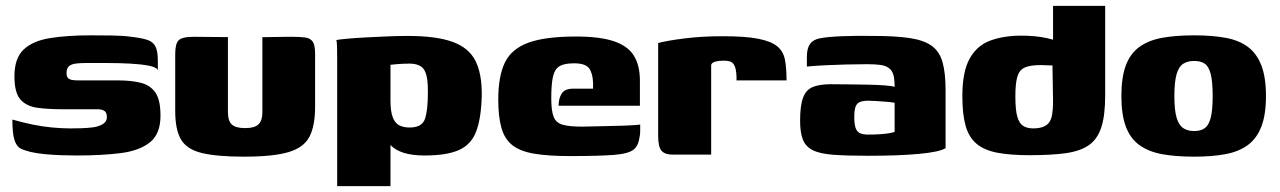

<svg xmlns="http://www.w3.org/2000/svg" viewBox="-20 -525 4347 652"><path d="M241 3Q215 3 187 2Q159 1 132.5 -1.5Q106 -4 84 -9Q63 -14 49.5 -21Q36 -28 29 -50Q22 -72 22 -119Q57 -109 91 -102Q125 -95 157.5 -92Q190 -89 219 -89Q233 -89 254 -89.5Q275 -90 295 -92.5Q315 -95 329 -103.5Q343 -112 343 -127Q343 -143 334.5 -148.5Q326 -154 312 -154H193Q144 -154 107 -159Q70 -164 49.5 -187Q29 -210 29 -266Q29 -327 60 -356.5Q91 -386 149 -395.5Q207 -405 289 -405Q319 -405 358.5 -404.5Q398 -404 426 -400Q461 -396 480.5 -389.5Q500 -383 508 -367Q516 -351 516 -318V-287Q511 -297 485 -302Q459 -307 422 -309Q385 -311 344.5 -311Q304 -311 269 -311Q251 -311 236.5 -309Q222 -307 214 -300Q206 -293 206 -277Q206 -265 211 -260Q216 -255 225 -253.5Q234 -252 245 -252H381Q425 -252 457.5 -244Q490 -236 507.5 -211Q525 -186 525 -132Q525 -70 489 -41.5Q453 -13 389.5 -5Q326 3 241 3Z M754 -399V-145Q754 -114 767.5 -102Q781 -90 812 -90Q845 -90 858 -103Q871 -116 871 -143V-399Q872 -399 886.5 -399Q901 -399 920 -399.5Q939 -400 955 -400Q971 -400 974 -400Q1001 -400 1017.5 -397.5Q1034 -395 1042 -383.5Q1050 -372 1050 -342V-162Q1050 -98 1031 -61Q1012 -24 960 -8.5Q908 7 809 7Q716 7 665 -5.5Q614 -18 594.5 -51.5Q575 -85 575 -148V-342Q575 -376 586.5 -388Q598 -400 638 -400Q667 -400 695.5 -399.5Q724 -399 754 -399Z M1125 107V-325Q1125 -348 1124.5 -366.5Q1124 -385 1122 -389Q1131 -391 1158.5 -393.5Q1186 -396 1223 -398Q1260 -400 1297 -401.5Q1334 -403 1363 -403Q1461 -403 1516.5 -383Q1572 -363 1594.5 -318.5Q1617 -274 1616 -200Q1614 -123 1597 -78.5Q1580 -34 1538.5 -15.5Q1497 3 1423 3Q1379 3 1351 -6Q1323 -15 1307 -31.5Q1291 -48 1281 -69L1306 -77V107ZM1371 -92Q1413 -92 1423 -121Q1433 -150 1433 -210Q1434 -265 1421 -287Q1408 -309 1370 -309Q1360 -309 1348.5 -308.5Q1337 -308 1326 -307Q1315 -306 1306 -305V-184Q1306 -146 1314 -126Q1322 -106 1336.5 -99Q1351 -92 1371 -92Z M1916 5Q1842 5 1794.5 -3Q1747 -11 1720.5 -31.5Q1694 -52 1683 -90Q1672 -128 1672 -187Q1672 -267 1695 -313.5Q1718 -360 1775.5 -380.5Q1833 -401 1936 -401Q2017 -401 2064.5 -385Q2112 -369 2132.5 -336Q2153 -303 2153 -251V-166H1877Q1877 -191 1887.5 -207.5Q1898 -224 1928 -224H1994V-243Q1993 -276 1980.5 -293Q1968 -310 1929 -310Q1897 -310 1880.5 -300.5Q1864 -291 1858 -265.5Q1852 -240 1852 -191Q1852 -149 1860 -128.5Q1868 -108 1890.5 -101.5Q1913 -95 1956 -95Q1973 -95 2003.5 -96Q2034 -97 2066.5 -97.5Q2099 -98 2124 -99.5Q2149 -101 2154 -102V-81Q2154 -66 2149.5 -47.5Q2145 -29 2134 -19Q2117 -3 2065 1Q2013 5 1916 5Z M2395 0H2263Q2238 0 2226.5 -13Q2215 -26 2215 -64V-379Q2245 -387 2304.5 -394.5Q2364 -402 2434 -402Q2511 -402 2554.5 -393.5Q2598 -385 2619 -368Q2640 -351 2645.5 -322.5Q2651 -294 2651 -252H2481V-266Q2480 -291 2474 -302.5Q2468 -314 2458.5 -316.5Q2449 -319 2438 -319Q2422 -319 2410 -316Q2398 -313 2395 -305Z M2929 4Q2855 4 2809 0.5Q2763 -3 2739 -15.5Q2715 -28 2706 -52Q2697 -76 2697 -115Q2697 -166 2707 -193Q2717 -220 2740 -229.5Q2763 -239 2801 -239Q2827 -239 2860.5 -238.5Q2894 -238 2926.5 -237.5Q2959 -237 2984.5 -235Q3010 -233 3018 -230Q3018 -255 3014 -270Q3010 -285 2999 -293.5Q2988 -302 2970 -304.5Q2952 -307 2924 -307Q2889 -307 2853.5 -306Q2818 -305 2784.5 -303.5Q2751 -302 2720 -299V-332Q2720 -361 2731 -376Q2742 -391 2765 -395Q2790 -400 2838.5 -402Q2887 -404 2945 -403Q3019 -403 3067.5 -396Q3116 -389 3143 -370Q3170 -351 3180.5 -314.5Q3191 -278 3191 -219V-22Q3171 -9 3101.5 -2.5Q3032 4 2929 4ZM2928 -68Q2948 -68 2965 -69Q2982 -70 2995.5 -72Q3009 -74 3018 -77V-176Q3008 -178 2989.5 -179.5Q2971 -181 2954 -182Q2937 -183 2929 -183Q2912 -183 2901 -179Q2890 -175 2885.5 -163Q2881 -151 2881 -127Q2881 -105 2885 -92Q2889 -79 2899 -73.5Q2909 -68 2928 -68Z M3248 -199Q3248 -281 3272.5 -325.5Q3297 -370 3342.5 -387Q3388 -404 3450 -404Q3470 -404 3492.5 -402Q3515 -400 3535.5 -395.5Q3556 -391 3572 -384.5Q3588 -378 3597 -371L3556 -354V-505H3733V-201Q3733 -132 3719.5 -91.5Q3706 -51 3676 -31Q3646 -11 3597 -4.5Q3548 2 3476 2Q3410 2 3366 -6.5Q3322 -15 3296 -37Q3270 -59 3259 -98Q3248 -137 3248 -199ZM3488 -89Q3508 -89 3521.5 -94Q3535 -99 3542.5 -109Q3550 -119 3553 -137Q3556 -155 3556 -181L3554 -303Q3550 -303 3543.5 -303Q3537 -303 3529.5 -303.5Q3522 -304 3514 -304Q3479 -304 3460.5 -296Q3442 -288 3435 -265.5Q3428 -243 3428 -198Q3428 -152 3434.5 -129Q3441 -106 3454.5 -97.5Q3468 -89 3488 -89Z M4035 7Q3972 7 3926 -1.5Q3880 -10 3849 -32.5Q3818 -55 3803 -95.5Q3788 -136 3788 -199Q3788 -262 3803 -302.5Q3818 -343 3849 -365.5Q3880 -388 3926 -396.5Q3972 -405 4035 -405Q4097 -405 4142.5 -396.5Q4188 -388 4218 -365.5Q4248 -343 4263.5 -302.5Q4279 -262 4279 -199Q4279 -136 4263.5 -95.5Q4248 -55 4217.5 -32.5Q4187 -10 4141.5 -1.5Q4096 7 4035 7ZM4035 -80Q4058 -80 4071.5 -90Q4085 -100 4091.5 -125.5Q4098 -151 4098 -199Q4098 -247 4091.5 -273Q4085 -299 4071.5 -308.5Q4058 -318 4035 -318Q4013 -318 3998 -308.5Q3983 -299 3975.5 -273Q3968 -247 3968 -199Q3968 -151 3975.5 -125.5Q3983 -100 3998 -90Q4013 -80 4035 -80Z"/></svg>

Font: Genos ExtraBold
Style: Regular
Weight: 800
Designer: Robert E. Leuschke
Foundry: Robert E. Leuschke
Version: Version 1.010